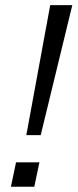

<svg xmlns="http://www.w3.org/2000/svg" viewBox="-20 -710 295 730"><path d="M170.9 -690.4H254.9L134.8 -196.3H80.1ZM41 -92.8H129.9L110.4 0H21.5Z"/></svg>

Font: Dinish
Style: Italic
Weight: 400
Italic angle: -12°
Designer: Bert Driehuis
Foundry: Playbeing
Version: Version 3.002; git-62d0f29-release